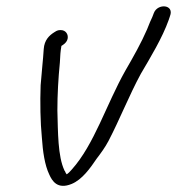

<svg xmlns="http://www.w3.org/2000/svg" viewBox="-20 -591 571 619"><path d="M524 -527 528 -539C543 -577 488 -581 476 -549L471 -536C467 -528 461 -514 454 -496C436 -454 409 -406 384 -363C323 -255 284 -125 211 -44C206 -38 200 -32 195 -29C193 -31 191 -35 189 -40H188V-41C166 -87 167 -166 165 -235C165 -286 168 -339 173 -389C174 -412 175 -426 178 -443C183 -446 195 -453 198 -466C201 -480 192 -494 176 -494C170 -494 165 -494 155 -487C139 -477 123 -462 121 -433C119 -399 114 -357 111 -316C109 -262 110 -197 115 -147C118 -103 124 -59 139 -28C148 -8 165 21 211 2C245 -12 271 -49 292 -80C305 -97 319 -116 330 -137C366 -206 397 -285 434 -353C465 -406 503 -468 524 -527Z"/></svg>

Font: Stray Cat
Style: BdObl
Weight: 700
Version: Version 1.0